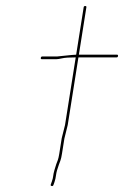

<svg xmlns="http://www.w3.org/2000/svg" viewBox="-20 -608 413 639"><path d="M169.5 -420H120.5C117.9 -420 116.3 -418.5 115.8 -415.5C115.3 -412.5 116.4 -411 119.1 -411H168.1C172.1 -411 178.5 -412 187.3 -414C196.1 -416 211 -417 232 -417L196.4 -192L185.4 -148L177.2 -96C175.7 -86.7 174.1 -79.8 172.5 -75.5C170.8 -71.2 169 -66.5 167.2 -61.5C165.4 -56.5 163.4 -50 161.2 -42C158.9 -34 157.5 -27.3 157 -22C156.5 -16.7 155 -10.7 152.6 -4L149 6C148 8.7 148.9 10.3 151.8 11C154.7 11.7 156.6 10.7 157.7 8L161.3 -2C163.8 -9.3 165.6 -17.3 166.6 -26C167.7 -34.7 170.8 -46 176 -60L181.2 -74C183 -78.7 184.6 -86 186.2 -96L194.3 -147L205.4 -192L241 -417H368C370.7 -417 372.3 -418.5 372.8 -421.5C373.2 -424.5 372.1 -426 369.5 -426H242.5L267.5 -584C267.9 -586.7 266.6 -588 263.6 -588C260.6 -588 258.9 -586.7 258.5 -584L233.5 -426C228.8 -426 223.8 -425.7 218.3 -425Z"/></svg>

Font: Proton
Style: LitIt
Weight: 500
Version: Version 1.017